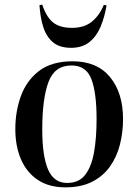

<svg xmlns="http://www.w3.org/2000/svg" viewBox="-20 -793 596 827"><path d="M262 14Q191 14 143 -18Q95 -50 70.5 -106.5Q46 -163 46 -237Q46 -314 70.5 -380.5Q95 -447 149 -488Q203 -529 293 -529Q398 -529 454 -461Q510 -393 510 -280Q510 -223 496.5 -170Q483 -117 453.5 -75.5Q424 -34 376.5 -10Q329 14 262 14ZM269 -5Q320 -5 347 -40Q374 -75 385 -137Q396 -199 396 -280Q396 -394 373.5 -452.5Q351 -511 288 -511Q215 -511 188.5 -439Q162 -367 162 -236Q162 -121 187 -63Q212 -5 269 -5ZM286 -587Q236 -587 207.5 -611.5Q179 -636 166 -678Q153 -720 150 -771L162 -773Q180 -719 209 -696Q238 -673 290 -673Q343 -673 376 -700Q409 -727 427 -772L439 -770Q431 -721 414 -679.5Q397 -638 366 -612.5Q335 -587 286 -587Z"/></svg>

Font: Literata 72pt Medium
Style: Italic
Weight: 500
Italic angle: -2°
Designer: Latin by Veronika Burian and Jose Scaglione. Greek by Irene Vlachou. Cyrillic by Vera Evstafieva
Foundry: TypeTogether
Version: Version 3.002